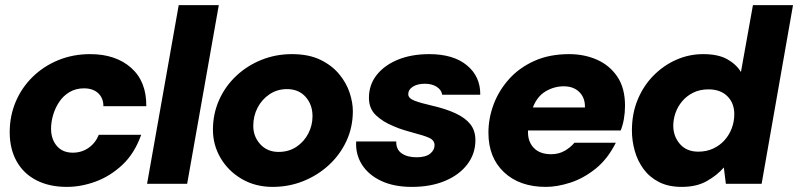

<svg xmlns="http://www.w3.org/2000/svg" viewBox="-20 -720 3126 752"><path d="M242 12Q173 12 122.5 -14Q72 -40 45 -88.5Q18 -137 18 -202Q18 -266 41.5 -321.5Q65 -377 108 -419Q151 -461 208.5 -484.5Q266 -508 333 -508Q433 -508 493.5 -454.5Q554 -401 553 -304H385Q385 -336 364.5 -355Q344 -374 309 -374Q277 -374 252.5 -359.5Q228 -345 212 -321Q196 -297 188 -269.5Q180 -242 180 -216Q180 -175 202.5 -148.5Q225 -122 265 -122Q300 -122 327 -141Q354 -160 367 -192H533Q507 -119 459.5 -74.5Q412 -30 355 -9Q298 12 242 12Z M556 0 680 -700H837L713 0Z M1048 12Q980 12 927 -19Q874 -50 844 -101Q814 -152 814 -212Q814 -274 838 -328Q862 -382 905 -422.5Q948 -463 1004 -485.5Q1060 -508 1123 -508Q1189 -508 1234.5 -486Q1280 -464 1308.5 -429.5Q1337 -395 1349.5 -356.5Q1362 -318 1362 -285Q1362 -222 1337 -168Q1312 -114 1268 -73.5Q1224 -33 1167.5 -10.5Q1111 12 1048 12ZM1071 -125Q1111 -125 1141 -145Q1171 -165 1187.5 -197Q1204 -229 1204 -265Q1204 -310 1177 -340.5Q1150 -371 1104 -371Q1066 -371 1036 -351Q1006 -331 989 -298.5Q972 -266 972 -227Q972 -185 999.5 -155Q1027 -125 1071 -125Z M1593 12Q1523 12 1473 -11.5Q1423 -35 1397.5 -75.5Q1372 -116 1375 -166H1532Q1531 -135 1553 -119.5Q1575 -104 1612 -104Q1647 -104 1664.5 -118Q1682 -132 1682 -151Q1682 -171 1660 -180.5Q1638 -190 1606 -198Q1584 -204 1562.5 -210.5Q1541 -217 1521 -226Q1479 -243 1452 -269Q1425 -295 1425 -337Q1425 -388 1455.5 -426.5Q1486 -465 1539 -486.5Q1592 -508 1661 -508Q1756 -508 1809 -464Q1862 -420 1861 -349H1712Q1709 -368 1690.5 -380Q1672 -392 1644 -392Q1615 -392 1597 -380.5Q1579 -369 1579 -351Q1579 -335 1604 -325.5Q1629 -316 1669 -307Q1726 -294 1764.5 -276Q1803 -258 1822.5 -233Q1842 -208 1842 -171Q1842 -118 1810.5 -76.5Q1779 -35 1723 -11.5Q1667 12 1593 12Z M2118 12Q2015 12 1954 -45.5Q1893 -103 1893 -200Q1893 -257 1913.5 -311.5Q1934 -366 1974 -410.5Q2014 -455 2073 -481.5Q2132 -508 2209 -508Q2269 -508 2318.5 -486Q2368 -464 2398 -419.5Q2428 -375 2428 -306Q2428 -279 2423.5 -253.5Q2419 -228 2411 -209H2048Q2048 -207 2048 -205.5Q2048 -204 2048 -201Q2048 -164 2071.5 -140Q2095 -116 2139 -116Q2168 -116 2191 -129Q2214 -142 2230 -161H2392Q2360 -97 2312.5 -59Q2265 -21 2213.5 -4.5Q2162 12 2118 12ZM2067 -299H2271Q2271 -301 2271 -301.5Q2271 -302 2271 -303Q2271 -338 2248.5 -360Q2226 -382 2188 -382Q2151 -382 2117.5 -362.5Q2084 -343 2067 -299Z M2650 12Q2598 12 2561 -7Q2524 -26 2500.5 -58Q2477 -90 2466 -129.5Q2455 -169 2455 -209Q2455 -275 2477.5 -329.5Q2500 -384 2539.5 -424Q2579 -464 2629 -486Q2679 -508 2734 -508Q2793 -508 2828.5 -488Q2864 -468 2882 -438L2929 -700H3086L2963 0H2823L2815 -64Q2788 -33 2748 -10.5Q2708 12 2650 12ZM2715 -126Q2747 -126 2773 -138Q2799 -150 2817.5 -170.5Q2836 -191 2846 -217.5Q2856 -244 2856 -273Q2856 -316 2829 -343Q2802 -370 2755 -370Q2721 -370 2695 -357Q2669 -344 2651.5 -323Q2634 -302 2625.5 -277Q2617 -252 2617 -228Q2617 -186 2643 -156Q2669 -126 2715 -126Z"/></svg>

Font: Rethink Sans ExtraBold
Style: Italic
Weight: 800
Italic angle: -10°
Designer: The Rethink Sans project authors (Hans Thiessen). DM Sans designed by Colophon Foundry.
Foundry: Rethink Communications LLC
Version: Version 1.001